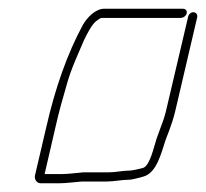

<svg xmlns="http://www.w3.org/2000/svg" viewBox="-20 -444 471 439"><path d="M398 -424H218C199 -424 180 -405 170 -388C134 -322 106 -242 86 -154L60 -43C58 -34 64 -25 73 -25H117C132 -25 152 -28 167 -29H224C241 -29 258 -33 274 -33C283 -33 299 -38 307 -40C338 -48 348 -92 359 -125L367 -146C373 -163 375 -168 380 -187L431 -405C432 -411 428 -416 422 -416C416 -416 411 -411 410 -405L359 -188C354 -169 352 -166 346 -149L338 -127C332 -109 323 -65 307 -60L290 -56C285 -55 280 -54 277 -54C261 -54 245 -50 229 -50H171C158 -49 136 -46 122 -46H82L107 -154C114 -186 124 -221 133 -252C143 -288 159 -321 172 -352C179 -366 190 -390 203 -398C207 -401 210 -403 213 -403H393C399 -403 406 -408 407 -414C408 -420 404 -424 398 -424Z"/></svg>

Font: Electronic
Style: ThnIt
Weight: 100
Version: Version 1.011